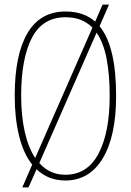

<svg xmlns="http://www.w3.org/2000/svg" viewBox="-20 -775 569 835"><path d="M120 -59Q82 -107 63 -184Q44 -261 44 -359Q44 -537 99.5 -631Q155 -725 265 -725Q344 -725 394 -681L426 -755H454L413 -661Q485 -574 485 -358Q485 -183 427 -86.5Q369 10 264 10Q190 10 139 -39L104 40H77ZM382 -655Q360 -677 331.5 -688.5Q303 -700 265 -700Q165 -700 118.5 -610Q72 -520 72 -358Q72 -272 87.5 -202.5Q103 -133 133 -88ZM264 -15Q360 -15 408.5 -107Q457 -199 457 -358Q457 -450 443.5 -520Q430 -590 400 -633L151 -66Q196 -15 264 -15Z"/></svg>

Font: Noto Serif Tamil ExtraCondensed Thin
Style: Italic
Weight: 100
Width: 2
Italic angle: -12°
Designer: Indian Type Foundry, Tom Grace, and the Monotype Design Team
Foundry: Monotype Imaging Inc.
Version: Version 2.003; ttfautohint (v1.8.4.7-5d5b)